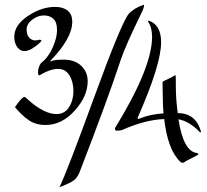

<svg xmlns="http://www.w3.org/2000/svg" viewBox="-20 -664 872 808"><path d="M230 124Q260 64 375.5 -252.5Q491 -569 522 -606Q544 -630 585 -644Q589 -640 579 -617Q507 -470 487 -409Q436 -253 317 55Q311 72 299.5 87Q288 102 230 124ZM606 -577Q603 -577 603.5 -574.5Q604 -572 604 -571Q620 -548 620 -509Q620 -379 464 -125V-123Q464 -115 469 -114Q485 -114 494 -117Q591 -160 671 -163Q686 -32 740 18Q743 21 748.5 21Q754 21 756 18.5Q758 16 774 8Q815 -12 815 -15Q815 -18 810 -20Q752 -25 731 -162Q777 -154 823 -106L826 -110Q804 -188 728 -188Q720 -248 720 -297.5Q720 -347 719 -347H716L704 -340Q692 -334 680 -328L667 -322L664 -318Q664 -308 664.5 -283.5Q665 -259 665.5 -234.5Q666 -210 668 -187Q614 -183 575 -168L562 -163L559 -168Q658 -392 658 -486Q658 -560 606 -577ZM194 -405Q192 -407 192 -408Q284 -503 284 -572Q284 -604 264.5 -619.5Q245 -635 212 -635Q154 -635 97 -596.5Q40 -558 40 -509Q40 -483 52.5 -466Q65 -449 81.5 -449Q98 -449 115 -459.5Q132 -470 143 -480Q154 -490 155 -493Q152 -497 146 -497Q140 -494 127 -494Q114 -494 103 -505.5Q92 -517 92 -540Q92 -563 115.5 -581Q139 -599 164.5 -599Q190 -599 205 -584.5Q220 -570 220 -537.5Q220 -505 202 -464.5Q184 -424 157 -402Q156 -402 152 -397.5Q148 -393 144 -382.5Q140 -372 140 -360Q140 -348 144 -347Q149 -347 155 -352Q193 -374 224.5 -374Q256 -374 272.5 -346.5Q289 -319 289 -280.5Q289 -242 270.5 -213Q252 -184 218 -184Q167 -184 102 -241Q86 -257 82 -256Q72 -254 50 -223L43 -213Q73 -177 102 -157.5Q131 -138 172 -138Q240 -138 294.5 -198.5Q349 -259 349 -322Q349 -362 321.5 -387.5Q294 -413 248 -413Q202 -413 194 -405Z"/></svg>

Font: Mr Bedfort
Style: Regular
Weight: 400
Designer: Alejandro Paul
Foundry: Alejandro Paul
Version: Version 1.000